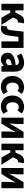

<svg xmlns="http://www.w3.org/2000/svg" viewBox="1852 -2400 560 4304"><g transform="rotate(90 2132.0 -248.0)"><path d="M65 0V-496H212V-313H263L306 -404Q321 -435 337 -455.5Q353 -476 372.5 -487.5Q392 -499 414 -503.5Q436 -508 463 -508Q485 -508 503 -501L480 -365Q475 -367 470.5 -368Q466 -369 461 -369Q442 -369 427 -360Q412 -351 398 -319L372 -260L539 0H378L264 -198H212V0Z M611 12Q594 12 580 9Q566 6 552 1L576 -131Q582 -129 588 -128Q594 -127 601 -127Q621 -127 635.5 -143.5Q650 -160 655 -201Q665 -275 672.5 -348Q680 -421 689 -496H1055V0H908V-381H805Q798 -326 791.5 -270.5Q785 -215 777 -160Q765 -76 724 -32Q683 12 611 12Z M1309 12Q1275 12 1247.5 0.5Q1220 -11 1201 -31.5Q1182 -52 1171.5 -79Q1161 -106 1161 -138Q1161 -216 1227 -260Q1293 -304 1440 -319Q1438 -352 1420.5 -371.5Q1403 -391 1362 -391Q1330 -391 1298.5 -379Q1267 -367 1231 -346L1178 -443Q1226 -472 1278.5 -490Q1331 -508 1390 -508Q1486 -508 1536.5 -453.5Q1587 -399 1587 -284V0H1467L1457 -51H1453Q1421 -23 1386 -5.5Q1351 12 1309 12ZM1359 -102Q1384 -102 1402 -113Q1420 -124 1440 -144V-231Q1362 -220 1332 -199Q1302 -178 1302 -149Q1302 -125 1317.5 -113.5Q1333 -102 1359 -102Z M1927 12Q1875 12 1830.5 -5.5Q1786 -23 1753 -56Q1720 -89 1701 -137.5Q1682 -186 1682 -248Q1682 -310 1703 -358.5Q1724 -407 1759.5 -440Q1795 -473 1842 -490.5Q1889 -508 1940 -508Q1986 -508 2021.5 -493Q2057 -478 2085 -455L2016 -360Q1981 -389 1949 -389Q1895 -389 1864 -351Q1833 -313 1833 -248Q1833 -183 1864.5 -145Q1896 -107 1944 -107Q1968 -107 1990.5 -117.5Q2013 -128 2033 -143L2091 -47Q2054 -15 2011 -1.5Q1968 12 1927 12Z M2366 12Q2314 12 2269.5 -5.5Q2225 -23 2192 -56Q2159 -89 2140 -137.5Q2121 -186 2121 -248Q2121 -310 2142 -358.5Q2163 -407 2198.5 -440Q2234 -473 2281 -490.5Q2328 -508 2379 -508Q2425 -508 2460.5 -493Q2496 -478 2524 -455L2455 -360Q2420 -389 2388 -389Q2334 -389 2303 -351Q2272 -313 2272 -248Q2272 -183 2303.5 -145Q2335 -107 2383 -107Q2407 -107 2429.5 -117.5Q2452 -128 2472 -143L2530 -47Q2493 -15 2450 -1.5Q2407 12 2366 12Z M2617 0V-496H2759V-358Q2759 -321 2755 -274.5Q2751 -228 2747 -182H2750Q2762 -205 2779 -234.5Q2796 -264 2807 -286L2936 -496H3070V0H2928V-138Q2928 -176 2932 -222Q2936 -268 2941 -314H2937Q2925 -291 2908.5 -261Q2892 -231 2880 -210L2751 0Z M3200 0V-496H3347V-313H3398L3441 -404Q3456 -435 3472 -455.5Q3488 -476 3507.5 -487.5Q3527 -499 3549 -503.5Q3571 -508 3598 -508Q3620 -508 3638 -501L3615 -365Q3610 -367 3605.5 -368Q3601 -369 3596 -369Q3577 -369 3562 -360Q3547 -351 3533 -319L3507 -260L3674 0H3513L3399 -198H3347V0Z M3746 0V-496H3888V-358Q3888 -321 3884 -274.5Q3880 -228 3876 -182H3879Q3891 -205 3908 -234.5Q3925 -264 3936 -286L4065 -496H4199V0H4057V-138Q4057 -176 4061 -222Q4065 -268 4070 -314H4066Q4054 -291 4037.5 -261Q4021 -231 4009 -210L3880 0Z"/></g></svg>

Font: TT Toshiba Sans
Style: Bold
Weight: 700
Designer: Paul D. Hunt
Foundry: Toshiba Corporation
Version: Version 2.020;PS 2.000;hotconv 1.0.86;makeotf.lib2.5.63406